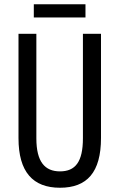

<svg xmlns="http://www.w3.org/2000/svg" viewBox="-20 -873 562 903"><path d="M382 -853H139V-791H382ZM455 -224V-714H370V-223C370 -111 334 -67 262 -67C191 -67 151 -112 151 -222V-714H67V-223C67 -64 135 10 262 10C389 10 455 -62 455 -224Z"/></svg>

Font: Noto Sans Gujarati ExtraCondensed
Style: Regular
Weight: 400
Width: 2
Designer: Jelle Bosma - Monotype Design Team, Universal Thirst
Foundry: Monotype Imaging Inc.
Version: Version 2.106